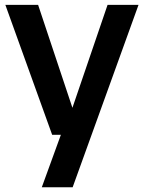

<svg xmlns="http://www.w3.org/2000/svg" viewBox="-20 -566 604 806"><path d="M199 0 2.5 -545.5H140L284 -113.5L431.5 -545.5H561.5L285 220H155.5L235.5 0Z"/></svg>

Font: Encode Sans SmBold
Style: Regular
Weight: 600
Designer: Multiple Designers
Foundry: Impallari Type
Version: Version 3.002; ttfautohint (v1.8.3) -l 8 -r 50 -G 200 -x 14 